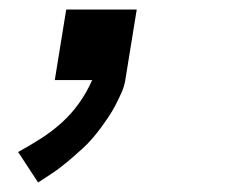

<svg xmlns="http://www.w3.org/2000/svg" viewBox="-20 -168 490 403"><path d="M60 215 18 151Q42 138 65.5 123Q89 108 109.5 89.5Q130 71 146 48.5Q162 26 173 1L174 0H95L119 -148H267L243 0Q241 13 235 26.5Q229 40 222.5 52.5Q216 65 208 77Q200 89 191.5 100.5Q183 112 173.5 123Q164 134 153 144Q142 154 131 163.5Q120 173 108.5 182Q97 191 84.5 199Q72 207 60 215Z"/></svg>

Font: Iosevka Custom Medium
Style: Italic
Weight: 500
Italic angle: -9°
Designer: Belleve Invis
Foundry: Belleve Invis
Version: Version 27.0.1